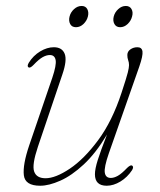

<svg xmlns="http://www.w3.org/2000/svg" viewBox="-20 -600 523 628"><path d="M412 -58.5Q418.5 -54.5 412 -43.5Q396.5 -20 373.8 -6.2Q351 7.5 329 7.5Q290.5 7.5 290.5 -30Q290.5 -47.5 299.8 -76.8Q309 -106 330 -160Q293.5 -99 254 -62.2Q214.5 -25.5 177.2 -9Q140 7.5 111.5 7.5Q62 7.5 58 -26.8Q54 -61 75.5 -124.5L151 -345.5Q165 -387 162 -403.5Q159 -420 143 -420Q132 -420 119.5 -413Q107 -406 90 -388Q79 -376.5 73.5 -379.5Q67.5 -383 74 -394.5Q88.5 -418 111.2 -431.8Q134 -445.5 156 -445.5Q183 -445.5 191.5 -424.2Q200 -403 184 -356.5L104 -120Q84 -60.5 91.8 -38.8Q99.5 -17 129 -17Q161.5 -17 208.2 -48.2Q255 -79.5 301 -141.5Q347 -203.5 377.5 -296.5Q394 -346.5 398 -362.8Q402 -379 402 -387Q402 -396 399.2 -403.2Q396.5 -410.5 396.5 -420Q396.5 -431.5 406.5 -438.5Q416.5 -445.5 429.5 -445.5Q444 -445.5 446 -431.8Q448 -418 435.5 -382L336 -98.5Q320 -52.5 322.8 -35.2Q325.5 -18 342.5 -18Q353 -18 365.5 -25Q378 -32 396 -51Q407 -61.5 412 -58.5ZM228.5 -511Q215 -511 209.5 -521.5Q204 -532 207.5 -546Q211 -560 222.2 -570.2Q233.5 -580.5 247 -580.5Q260 -580.5 265.5 -570.2Q271 -560 267.5 -546Q264 -532 253 -521.5Q242 -511 228.5 -511ZM373 -511Q360 -511 354.2 -521.5Q348.5 -532 352 -546Q355.5 -560 366.8 -570.2Q378 -580.5 391.5 -580.5Q404.5 -580.5 410.2 -570.2Q416 -560 412 -546Q408.5 -532 397.5 -521.5Q386.5 -511 373 -511Z"/></svg>

Font: Fraunces 72pt Soft Thin
Style: Italic
Weight: 100
Italic angle: -16°
Version: Version 1.000;[0bf87f6ff]